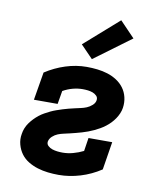

<svg xmlns="http://www.w3.org/2000/svg" viewBox="-87 -847 774 925"><g transform="rotate(10 300.0 -385.0)"><path d="M263 8Q236 8 210 5Q184 2 159.5 -5.5Q135 -13 113.5 -26Q92 -39 77.5 -58.5Q63 -78 56 -103.5Q49 -129 54 -156Q56 -170 61.5 -184Q67 -198 76 -210.5Q85 -223 95.5 -234Q106 -245 118 -254.5Q130 -264 143.5 -271.5Q157 -279 170.5 -285.5Q184 -292 198.5 -297Q213 -302 227 -306.5Q241 -311 255 -314.5Q269 -318 284 -321.5Q299 -325 313 -328Q327 -331 340.5 -336.5Q354 -342 366.5 -353Q379 -364 381 -378Q383 -391 374.5 -399.5Q366 -408 355 -412Q344 -416 331.5 -417.5Q319 -419 306 -419Q282 -419 257.5 -412.5Q233 -406 210 -393L199 -328H83L106 -465Q152 -495 203.5 -511.5Q255 -528 306 -528Q333 -528 359 -525Q385 -522 409 -514.5Q433 -507 454 -493.5Q475 -480 489.5 -460.5Q504 -441 510 -416Q516 -391 512 -364Q510 -350 504 -336Q498 -322 489.5 -309.5Q481 -297 470.5 -286Q460 -275 447.5 -265.5Q435 -256 422 -248.5Q409 -241 395 -234.5Q381 -228 367.5 -223Q354 -218 339 -213.5Q324 -209 310 -205.5Q296 -202 282 -198.5Q268 -195 253.5 -192Q239 -189 225 -183.5Q211 -178 199 -167Q187 -156 184 -142Q182 -129 191 -120.5Q200 -112 212 -108Q224 -104 237 -102.5Q250 -101 263 -101Q288 -101 314 -108Q340 -115 364 -127L374 -192H490L468 -55Q421 -24 368 -8Q315 8 263 8ZM324 -569 264 -631 431 -778 504 -702Z"/></g></svg>

Font: Iosevka HT Extrabold Extended
Style: Italic
Weight: 800
Width: 7
Italic angle: -9°
Monospace: yes
Designer: Belleve Invis
Foundry: Belleve Invis
Version: Version 32.3.0; ttfautohint (v1.8.4)